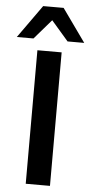

<svg xmlns="http://www.w3.org/2000/svg" viewBox="-99 -974 480 1010"><g transform="rotate(5 141.0 -469.5)"><path d="M77 0V-705H205V0ZM-37 -765 87 -939H195L319 -765H231L141 -869L51 -765Z"/></g></svg>

Font: Nunito Sans 12pt ExtraLight
Style: Regular
Weight: 200
Designer: Vernon Adams
Foundry: Vernon Adams
Version: Version 3.101;gftools[0.9.27]